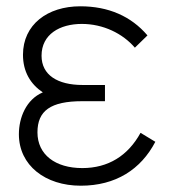

<svg xmlns="http://www.w3.org/2000/svg" viewBox="-20 -575 542 610"><path d="M426.5 -153C386.5 -80 323.5 -41 241.5 -41C156 -41 99 -83.5 99 -154.5C99 -223 140.5 -253.5 241.5 -253.5H313.5V-305H242.5C163 -305 112 -336.5 112 -398C112 -466 170 -499 240 -499C308 -499 370 -468.5 408.5 -423.5L448.5 -462.5C396.5 -523.5 324.5 -555 235 -555C131 -555 53 -497 53 -401C53 -347.5 76.5 -308 116 -281.5C63 -259 40 -201 40 -148.5C40 -49.5 124 15 236.5 15C347.5 15 427.5 -36.5 473.5 -124.5Z"/></svg>

Font: Hauora Light
Style: Regular
Weight: 300
Designer: Wayne Shih
Foundry: WCYS
Version: Version 1.001;hotconv 1.0.109;makeotfexe 2.5.65596